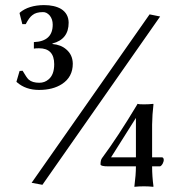

<svg xmlns="http://www.w3.org/2000/svg" viewBox="-20 -657 700 747"><path d="M562 -601.1 603 -592.8 145 62 103 54.2ZM168.9 -348.1Q190.9 -366.2 190.9 -407.2Q190.9 -469.2 131.8 -469.2Q117.7 -469.2 111.8 -467.8V-493.2Q185.1 -496.1 185.1 -561Q185.1 -582 173.8 -596.2Q161.6 -610.4 147 -609.9Q120.1 -609.9 106 -598.1Q93.8 -589.4 80.1 -563H66.9L56.2 -605L57.1 -607.9Q91.3 -636.7 150.9 -637.2Q191.9 -637.2 217.8 -622.1Q246.6 -604 247.1 -568.8Q247.1 -503.9 184.1 -487.8V-485.8Q217.3 -482.9 237.8 -464.8Q262.7 -443.8 263.2 -409.2Q263.2 -357.4 221.2 -330.1Q186 -307.1 131.8 -307.1Q80.1 -307.1 45.9 -336.9L43.9 -338.9L56.2 -380.9L67.9 -381.8Q84 -354 91.8 -347.2Q106 -335 132.8 -335Q153.8 -335 168.9 -348.1ZM400.9 -9.8Q372.1 -9.8 371.1 -17.1Q371.1 -34.2 377 -42Q438 -124 514.2 -251V-252.9Q520 -251 540 -251Q559.1 -251 576.2 -252.9L577.1 -251Q572.3 -210.9 571.8 -171.9V-44.9H609.9Q616.7 -44.9 617.2 -34.2Q617.2 -29.3 612.8 -20Q606.9 -10.3 602.1 -9.8H571.8Q571.8 29.3 577.1 67.9L576.2 69.8Q559.1 67.9 540 67.9Q520 67.9 502.9 69.8V67.9Q508.8 22.9 508.8 -9.8ZM412.1 -44.9H508.8V-198.2Z"/></svg>

Font: Biolilbert
Style: Regular
Weight: 400
Designer: Philipp H. Poll
Foundry: Philipp H. Poll
Version: Version 1.1.0